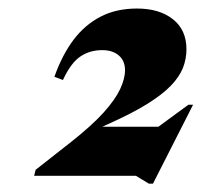

<svg xmlns="http://www.w3.org/2000/svg" viewBox="-20 -735 472 450"><path d="M266 -375.5 421.5 -489.5H432.5L338.5 -304.5H329L298.5 -323H60L63.5 -337L147.5 -403Q195.5 -441 222.8 -471.2Q250 -501.5 261.5 -526Q273 -550.5 273 -570.5Q273 -592.5 258.5 -605Q244 -617.5 219.5 -617.5Q190.5 -617.5 168.2 -602.5Q146 -587.5 127.5 -547.5L107.5 -555Q125.5 -606 152.2 -641.5Q179 -677 215.8 -696Q252.5 -715 301 -715Q353.5 -715 385.2 -690Q417 -665 417 -619.5Q417 -597 408.8 -576Q400.5 -555 380.5 -534.2Q360.5 -513.5 324.8 -491.2Q289 -469 233 -444L190 -424L197.5 -438H394.5Z"/></svg>

Font: Newsreader 60pt ExtraBold
Style: Italic
Weight: 800
Italic angle: -17°
Designer: Hugues Gentile
Foundry: Production Type
Version: Version 1.003